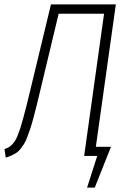

<svg xmlns="http://www.w3.org/2000/svg" viewBox="-27 -704 577 867"><path d="M496.1 -684.1 405.8 -41H474.1L400.9 143.1H366.2L412.1 0H353L442.9 -642.1H237.8L157.2 -305.2Q146.5 -260.3 139.4 -231.4Q132.3 -202.6 124 -171.6Q115.7 -140.6 109.4 -122.1Q103 -103.5 95.7 -84Q88.4 -64.5 81.1 -53.2Q73.7 -42 65.2 -31Q56.6 -20 46.6 -13.7Q36.6 -7.3 25.1 -2Q13.7 3.4 -1 7.8L-6.8 -30.8Q3.9 -34.7 11.5 -38.6Q19 -42.5 26.9 -50.8Q34.7 -59.1 40 -66.7Q45.4 -74.2 52.5 -91.8Q59.6 -109.4 64.7 -125Q69.8 -140.6 78.1 -171.1Q86.4 -201.7 93.3 -229.5Q100.1 -257.3 111.8 -305.2L203.1 -684.1Z"/></svg>

Font: Fira Sans Compressed ExtraLight
Style: Italic
Weight: 250
Width: 3
Italic angle: -8°
Designer: Carrois Corporate & Edenspiekermann AG
Foundry: Carrois Corporate GbR & Edenspiekermann AG
Version: Version 4.203;PS 004.203;hotconv 1.0.88;makeotf.lib2.5.64775